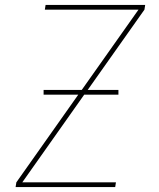

<svg xmlns="http://www.w3.org/2000/svg" viewBox="-20 -755 640 775"><path d="M43 0 46 -19 296 -373H156V-392H310L539 -716H161L164 -735H566L563 -716L334 -392H458V-373H320L70 -19H448L445 0Z"/></svg>

Font: Iosevka SS04 Thin Extended
Style: Italic
Weight: 100
Width: 7
Italic angle: -9°
Monospace: yes
Designer: Belleve Invis
Foundry: Belleve Invis
Version: Version 19.0.0; ttfautohint (v1.8.4)